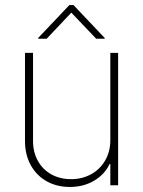

<svg xmlns="http://www.w3.org/2000/svg" viewBox="-20 -742 574 769"><path d="M421.9 -530.3H453.1V0H421.9V-85H418.9Q399.4 -43.5 356.9 -18.3Q314.5 6.8 259.8 6.8Q207.5 6.8 166.7 -16.1Q126 -39.1 103 -80.8Q80.1 -122.6 80.1 -176.8V-530.3H112.3V-177.7Q112.3 -132.8 131.6 -97.9Q150.9 -63 185.5 -43.7Q220.2 -24.4 264.6 -24.4Q308.6 -24.4 344.5 -43.9Q380.4 -63.5 401.1 -99.1Q421.9 -134.8 421.9 -180.7ZM265.6 -691.4 167 -586.9H132.8V-589.8L257.8 -721.7H274.4L399.4 -589.8V-586.9H365.2Z"/></svg>

Font: Pretendard GOV Thin
Style: Regular
Weight: 100
Designer: Base glyphs from Inter by Rasmus Andersson; Hangeul glyphs from Noto Sans CJK(Source Han Sans) by Jang Soo-young and Kan
Foundry: Kil Hyung-jin
Version: Version 1.309